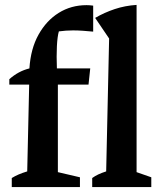

<svg xmlns="http://www.w3.org/2000/svg" viewBox="-20 -763 657 783"><path d="M18 -418V-440Q55 -473 100 -484Q105 -564 137 -621.5Q169 -679 219.5 -710.5Q270 -742 333 -742Q346 -742 360 -740V-634Q339 -636 318.5 -637.5Q298 -639 278 -639Q264 -639 249 -638Q234 -637 220 -635Q214 -614 212 -574Q210 -534 212 -484H348L341 -418H216V-61L306 -40V0H28V-37Q41 -45 56 -51.5Q71 -58 91 -64L99 -418ZM356 0V-37Q367 -45 380.5 -51.5Q394 -58 413 -64L425 -606L368 -690Q406 -712 448 -726Q490 -740 537 -743V-61L597 -40V0Z"/></svg>

Font: Piazzolla SC SemiBold
Style: Regular
Weight: 600
Designer: Juan Pablo del Peral
Foundry: Huerta Tipografica
Version: Version 1.330